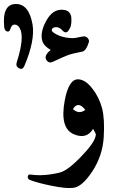

<svg xmlns="http://www.w3.org/2000/svg" viewBox="-98 -707 616 961"><path d="M226 -204Q246 -311 293 -310Q329 -309 364 -264Q398 -221 413 -165Q427 -110 421 -18Q415 73 364 151Q312 229 269 233Q234 238 161 223Q126 216 98.5 208.5Q71 201 52 194Q40 189 41 177Q42 164 58 167Q120 176 200 157Q239 148 306 79Q340 44 359.5 16.5Q379 -11 382 -33Q381 -38 377 -45.5Q373 -53 368 -62Q335 -8 272 -35Q200 -65 226 -204ZM329 -157Q293 -204 267 -161Q297 -133 329 -157ZM315 -449Q264 -439 242 -431Q220 -423 165 -397Q148 -389 136 -404Q118 -427 156 -457Q124 -475 115 -498Q100 -542 133 -602Q166 -663 218 -658Q255 -655 259 -619Q260 -601 258.5 -588.5Q257 -576 253 -568Q244 -551 241 -549Q228 -539 215 -554Q201 -570 186 -571Q170 -572 163 -563Q158 -554 166 -547Q202 -518 265 -516Q276 -516 294 -520Q304 -522 311 -523.5Q318 -525 323 -525Q334 -525 342 -515Q349 -506 347 -497Q334 -454 315 -449ZM-18 -687Q47 -687 65 -584Q78 -504 24 -377Q15 -356 -2 -365Q-21 -374 -14 -396Q26 -520 1 -566Q-9 -584 -25 -584Q-40 -584 -46 -562Q-51 -545 -64 -550Q-75 -554 -77 -572Q-88 -687 -18 -687Z"/></svg>

Font: Amiri
Style: Bold Italic
Weight: 700
Italic angle: 10°
Designer: Khaled Hosny
Version: Version 0.113